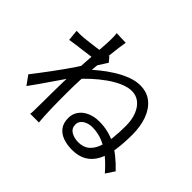

<svg xmlns="http://www.w3.org/2000/svg" viewBox="-176 -1054 1352 1352"><g transform="rotate(45 500.0 -378.0)"><path d="M930 -36Q884 -89 838 -126.5Q792 -164 742.5 -184.5Q693 -205 638 -205Q612 -205 589.5 -196.5Q567 -188 553 -172Q539 -156 539 -134Q539 -96 569.5 -77.5Q600 -59 642 -59Q691 -59 721.5 -84Q752 -109 768.5 -152.5Q785 -196 791.5 -253.5Q798 -311 798 -377Q798 -440 779.5 -486Q761 -532 729 -557Q697 -582 654 -582Q616 -582 570.5 -562.5Q525 -543 479 -510.5Q433 -478 390.5 -439Q348 -400 315 -362L317 -458Q348 -488 389 -521.5Q430 -555 477 -584.5Q524 -614 572.5 -633Q621 -652 668 -652Q735 -652 781 -615Q827 -578 850.5 -513.5Q874 -449 874 -366Q874 -280 863.5 -210Q853 -140 827 -91Q801 -42 757 -16Q713 10 648 10Q600 10 559.5 -4Q519 -18 495 -49Q471 -80 471 -131Q471 -171 493 -202Q515 -233 554.5 -250.5Q594 -268 644 -268Q735 -268 813.5 -227.5Q892 -187 973 -101ZM302 -553Q290 -552 265.5 -548.5Q241 -545 210 -541Q179 -537 147 -533Q115 -529 87 -524L79 -606Q95 -605 110.5 -605.5Q126 -606 144 -607Q165 -609 195.5 -612.5Q226 -616 259.5 -620.5Q293 -625 322.5 -630.5Q352 -636 369 -642L398 -607Q390 -594 378.5 -576.5Q367 -559 356 -541.5Q345 -524 337 -510L306 -374Q289 -347 264 -310.5Q239 -274 211 -233.5Q183 -193 155.5 -153Q128 -113 104 -81L55 -149Q73 -172 99 -206Q125 -240 153.5 -278.5Q182 -317 209 -355Q236 -393 257.5 -425Q279 -457 290 -476L294 -527ZM293 -720Q293 -737 293 -756Q293 -775 290 -794L383 -791Q379 -771 373.5 -728.5Q368 -686 362 -628Q356 -570 350.5 -506Q345 -442 342 -379.5Q339 -317 339 -264Q339 -219 339 -180.5Q339 -142 340 -104.5Q341 -67 343 -23Q344 -10 345 7Q346 24 348 38H261Q263 28 263.5 9.5Q264 -9 264 -21Q265 -69 265 -106Q265 -143 265.5 -182.5Q266 -222 267 -277Q267 -299 269 -337.5Q271 -376 274 -422.5Q277 -469 280 -517Q283 -565 286 -607.5Q289 -650 291 -680Q293 -710 293 -720Z"/></g></svg>

Font: Noto Sans JP Thin
Style: Regular
Weight: 400
Version: Version 2.004-H2;hotconv 1.0.118;makeotfexe 2.5.65603